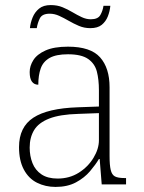

<svg xmlns="http://www.w3.org/2000/svg" viewBox="-20 -727 567 757"><path d="M199 10Q159 10 126 -6.5Q93 -23 74 -58.5Q55 -94 55 -147Q55 -226 111.5 -263Q168 -300 287 -304L370 -307V-371Q370 -413 362 -444.5Q354 -476 327.5 -494.5Q301 -513 248 -513Q201 -513 175.5 -498.5Q150 -484 140.5 -457Q131 -430 131 -393Q115 -393 106 -405Q97 -417 97 -443Q97 -467 111.5 -490Q126 -513 159.5 -528Q193 -543 248 -543Q337 -543 374.5 -501Q412 -459 412 -383V-111Q412 -76 416.5 -57Q421 -38 433 -31.5Q445 -25 471 -25H477V0H381L373 -100H370Q357 -78 335 -52Q313 -26 279.5 -8Q246 10 199 10ZM207 -23Q254 -23 290.5 -46Q327 -69 348.5 -104.5Q370 -140 370 -174V-281L289 -278Q216 -276 174 -259.5Q132 -243 114.5 -214Q97 -185 97 -145Q97 -112 108 -84Q119 -56 143.5 -39.5Q168 -23 207 -23ZM336 -616Q312 -616 291 -625Q270 -634 251 -645Q232 -656 213.5 -664.5Q195 -673 176 -673Q146 -673 137 -654.5Q128 -636 125 -616H98Q100 -637 108.5 -658Q117 -679 134 -693Q151 -707 180 -707Q206 -707 226.5 -698.5Q247 -690 265.5 -679Q284 -668 302 -659.5Q320 -651 338 -651Q366 -651 375.5 -667.5Q385 -684 388 -704H415Q413 -682 405 -662Q397 -642 381 -629Q365 -616 336 -616Z"/></svg>

Font: Noto Serif Gujarati ExtraLight
Style: Regular
Weight: 250
Version: Version 2.102